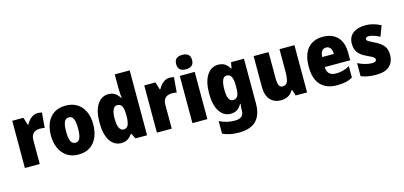

<svg xmlns="http://www.w3.org/2000/svg" viewBox="-81 -1354 4573 2172"><g transform="rotate(-15 2205.5 -268.0)"><path d="M356 -563Q381 -563 407 -557L392 -380Q382 -383 369 -384.5Q356 -386 336 -386Q293 -386 262.5 -362.5Q232 -339 232 -275V0H58V-553H189L216 -465H224Q242 -502 277 -532.5Q312 -563 356 -563Z M933 -278Q933 -198 906.5 -132.5Q880 -67 825 -28.5Q770 10 684 10Q605 10 550 -28Q495 -66 466 -131Q437 -196 437 -278Q437 -363 465 -427Q493 -491 548 -527Q603 -563 687 -563Q759 -563 814.5 -530Q870 -497 901.5 -433Q933 -369 933 -278ZM615 -277Q615 -204 631.5 -166Q648 -128 686 -128Q724 -128 739.5 -166Q755 -204 755 -278Q755 -351 739.5 -388Q724 -425 685 -425Q648 -425 631.5 -388.5Q615 -352 615 -277Z M1185 10Q1103 10 1054.5 -65.5Q1006 -141 1006 -277Q1006 -414 1055 -488.5Q1104 -563 1185 -563Q1231 -563 1262.5 -542Q1294 -521 1316 -482H1321Q1318 -512 1316 -543Q1314 -574 1314 -599V-760H1489V0H1353L1322 -61H1314Q1290 -27 1261 -8.5Q1232 10 1185 10ZM1249 -132Q1287 -132 1303.5 -163Q1320 -194 1321 -262V-287Q1321 -353 1305 -385Q1289 -417 1249 -417Q1218 -417 1200.5 -382.5Q1183 -348 1183 -277Q1183 -202 1201 -167Q1219 -132 1249 -132Z M1902 -563Q1927 -563 1953 -557L1938 -380Q1928 -383 1915 -384.5Q1902 -386 1882 -386Q1839 -386 1808.5 -362.5Q1778 -339 1778 -275V0H1604V-553H1735L1762 -465H1770Q1788 -502 1823 -532.5Q1858 -563 1902 -563Z M2108 -776Q2151 -776 2176 -756.5Q2201 -737 2201 -691Q2201 -646 2175.5 -626.5Q2150 -607 2108 -607Q2065 -607 2040 -626.5Q2015 -646 2015 -691Q2015 -737 2039.5 -756.5Q2064 -776 2108 -776ZM2195 -553V0H2020V-553Z M2470 -563Q2517 -563 2547.5 -543.5Q2578 -524 2601 -484H2608L2621 -553H2772V-27Q2772 103 2706.5 171.5Q2641 240 2500 240Q2391 240 2313 202V55Q2360 77 2401.5 87Q2443 97 2492 97Q2542 97 2569.5 76.5Q2597 56 2597 10V2Q2597 -12 2598.5 -32.5Q2600 -53 2603 -71H2597Q2576 -32 2545.5 -11Q2515 10 2466 10Q2386 10 2337.5 -64.5Q2289 -139 2289 -274Q2289 -411 2338 -487Q2387 -563 2470 -563ZM2531 -420Q2467 -420 2467 -271Q2467 -200 2483.5 -166.5Q2500 -133 2533 -133Q2572 -133 2588 -163Q2604 -193 2604 -256V-282Q2604 -352 2588 -386Q2572 -420 2531 -420Z M3363 -553V0H3229L3208 -68H3198Q3176 -28 3139.5 -9Q3103 10 3056 10Q2979 10 2932 -41Q2885 -92 2885 -193V-553H3060V-248Q3060 -193 3072 -165Q3084 -137 3113 -137Q3161 -137 3174.5 -178.5Q3188 -220 3188 -294V-553Z M3696 -562Q3805 -562 3866.5 -498Q3928 -434 3928 -310V-225H3630Q3632 -122 3736 -122Q3780 -122 3817.5 -132Q3855 -142 3896 -165V-30Q3859 -9 3815 0.5Q3771 10 3713 10Q3590 10 3523 -60.5Q3456 -131 3456 -274Q3456 -417 3519.5 -489.5Q3583 -562 3696 -562ZM3702 -435Q3672 -435 3653 -413.5Q3634 -392 3632 -342H3768Q3768 -387 3750 -411Q3732 -435 3702 -435Z M4380 -170Q4380 -85 4328.5 -37.5Q4277 10 4171 10Q4123 10 4080.5 3.5Q4038 -3 3995 -21V-174Q4035 -153 4079 -141Q4123 -129 4158 -129Q4211 -129 4211 -159Q4211 -170 4203.5 -178.5Q4196 -187 4175 -199Q4154 -211 4112 -230Q4053 -257 4023.5 -297Q3994 -337 3994 -400Q3994 -479 4048 -521Q4102 -563 4195 -563Q4243 -563 4286 -551Q4329 -539 4374 -516L4328 -393Q4296 -410 4262 -422Q4228 -434 4202 -434Q4162 -434 4162 -409Q4162 -400 4168.5 -392.5Q4175 -385 4194.5 -374.5Q4214 -364 4254 -344Q4314 -315 4347 -276.5Q4380 -238 4380 -170Z"/></g></svg>

Font: Noto Sans Oriya Cond Blk
Style: Regular
Weight: 900
Width: 3
Designer: Amélie Bonet and Sol Matas
Foundry: Google LLC
Version: Version 2.006; ttfautohint (v1.8.4.7-5d5b)